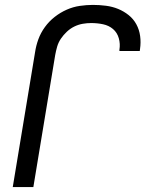

<svg xmlns="http://www.w3.org/2000/svg" viewBox="-20 -763 640 783"><path d="M32 0 123 -550Q127 -577 136.5 -603Q146 -629 163 -652.5Q180 -676 203 -694Q226 -712 252 -723.5Q278 -735 305.5 -739Q333 -743 359 -743Q386 -743 412.5 -739.5Q439 -736 462 -726.5Q485 -717 504.5 -701.5Q524 -686 536 -664Q548 -642 551.5 -616Q555 -590 551 -563L550 -555H467V-560Q471 -584 464.5 -607Q458 -630 441 -644.5Q424 -659 400.5 -664Q377 -669 352 -669Q335 -669 317.5 -666Q300 -663 283.5 -655Q267 -647 253 -634Q239 -621 228.5 -605.5Q218 -590 213 -572.5Q208 -555 205 -538L116 0Z"/></svg>

Font: Iosevka Extended Oblique
Style: Regular
Weight: 400
Width: 7
Italic angle: -9°
Monospace: yes
Designer: Belleve Invis
Foundry: Belleve Invis
Version: Version 32.0.1; ttfautohint (v1.8.4)